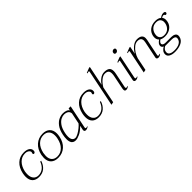

<svg xmlns="http://www.w3.org/2000/svg" viewBox="219 -1949 3325 3325"><g transform="rotate(-45 1881.0 -287.0)"><path d="M30 -159Q30 -192 38 -235Q62 -351 132.5 -415.5Q203 -480 304 -480Q375 -480 412.5 -453.5Q450 -427 450 -385Q450 -380 448 -366Q446 -356 437.5 -347Q429 -338 418 -338Q398 -338 398 -359Q398 -364 401 -371.5Q404 -379 405 -384Q408 -396 398.5 -412.5Q389 -429 366.5 -441Q344 -453 309 -453Q225 -453 166.5 -393.5Q108 -334 87 -235Q81 -199 81 -167Q81 -97 114.5 -57Q148 -17 205 -17Q268 -17 317 -53.5Q366 -90 395 -166H417Q392 -85 336 -37.5Q280 10 195 10Q115 10 72.5 -33.5Q30 -77 30 -159Z M484 -165Q484 -191 491 -235Q515 -350 588.5 -415Q662 -480 765 -480Q850 -480 897 -434.5Q944 -389 944 -306Q944 -277 936 -235Q913 -120 840 -55Q767 10 664 10Q578 10 531 -35.5Q484 -81 484 -165ZM888 -235Q896 -268 896 -305Q896 -375 860 -413.5Q824 -452 759 -452Q678 -452 619.5 -395Q561 -338 539 -235Q532 -191 532 -166Q532 -95 568 -56.5Q604 -18 670 -18Q750 -18 808.5 -75.5Q867 -133 888 -235Z M991 -117Q991 -167 1002 -219Q1022 -317 1065.5 -375Q1109 -433 1160.5 -456.5Q1212 -480 1261 -480Q1303 -480 1338 -467Q1373 -454 1385 -428L1394 -470H1444L1357 -46Q1355 -36 1355 -32Q1355 -16 1371 -16Q1383 -16 1405 -24L1402 -13Q1389 -3 1371.5 3.5Q1354 10 1341 10Q1325 10 1315 2.5Q1305 -5 1305 -21V-33L1322 -116Q1256 -47 1194.5 -18.5Q1133 10 1092 10Q991 10 991 -117ZM1332 -165 1374 -368Q1370 -410 1339.5 -430.5Q1309 -451 1259 -451Q1227 -451 1186 -431.5Q1145 -412 1106.5 -359Q1068 -306 1049 -212Q1040 -172 1040 -133Q1040 -77 1061.5 -51Q1083 -25 1116 -25Q1145 -25 1188.5 -49Q1232 -73 1272.5 -106.5Q1313 -140 1332 -165Z M1491 -159Q1491 -192 1499 -235Q1523 -351 1593.5 -415.5Q1664 -480 1765 -480Q1836 -480 1873.5 -453.5Q1911 -427 1911 -385Q1911 -380 1909 -366Q1907 -356 1898.5 -347Q1890 -338 1879 -338Q1859 -338 1859 -359Q1859 -364 1862 -371.5Q1865 -379 1866 -384Q1869 -396 1859.5 -412.5Q1850 -429 1827.5 -441Q1805 -453 1770 -453Q1686 -453 1627.5 -393.5Q1569 -334 1548 -235Q1542 -199 1542 -167Q1542 -97 1575.5 -57Q1609 -17 1666 -17Q1729 -17 1778 -53.5Q1827 -90 1856 -166H1878Q1853 -85 1797 -37.5Q1741 10 1656 10Q1576 10 1533.5 -33.5Q1491 -77 1491 -159Z M2342 -45Q2341 -40 2341 -33Q2341 -16 2357 -16Q2369 -16 2391 -24L2388 -13Q2359 10 2327 10Q2293 10 2293 -27Q2293 -47 2299 -72L2345 -300Q2353 -335 2353 -366Q2353 -413 2330.5 -432.5Q2308 -452 2261 -452Q2217 -452 2167 -411.5Q2117 -371 2076 -302L2015 0L1963 10L2100 -661L2101 -666Q2101 -677 2089 -677Q2083 -677 2071 -672.5Q2059 -668 2054 -667L2052 -682L2142 -717H2161L2087 -354Q2118 -406 2169 -443Q2220 -480 2274 -480Q2338 -480 2371 -456Q2404 -432 2404 -372Q2404 -347 2396 -309Z M2620 -595Q2620 -617 2634 -630.5Q2648 -644 2669 -644Q2684 -644 2693 -636Q2702 -628 2702 -614Q2702 -593 2687.5 -579Q2673 -565 2654 -565Q2638 -565 2629 -573Q2620 -581 2620 -595ZM2525 -22Q2525 -29 2526 -33L2604 -418L2605 -424Q2605 -433 2593 -433Q2583 -433 2558 -423L2557 -439L2637 -471L2653 -474H2665L2577 -46Q2576 -41 2576 -34Q2576 -16 2593 -16Q2604 -16 2626 -24L2623 -13Q2610 -2 2593.5 4Q2577 10 2563 10Q2546 10 2535.5 2Q2525 -6 2525 -22Z M3132 -46 3130 -33Q3130 -16 3147 -16Q3158 -16 3180 -24L3177 -13Q3164 -2 3147.5 4Q3131 10 3117 10Q3101 10 3089.5 2Q3078 -6 3078 -22Q3078 -29 3079 -32L3143 -342Q3147 -359 3147 -377Q3147 -452 3061 -452Q3017 -452 2974.5 -419Q2932 -386 2900 -336Q2868 -286 2854 -236L2806 0L2754 10L2841 -416V-420Q2841 -431 2830 -431Q2820 -431 2795 -421L2793 -436L2884 -471H2902L2873 -326Q2905 -387 2960 -433.5Q3015 -480 3076 -480Q3198 -480 3198 -386Q3198 -366 3194 -347Z M3762 -454Q3762 -441 3754.5 -433Q3747 -425 3734 -425Q3726 -425 3723 -428Q3720 -431 3717 -437Q3713 -444 3708.5 -447.5Q3704 -451 3692 -451Q3675 -451 3647 -434Q3671 -406 3671 -361Q3671 -341 3667 -324Q3653 -252 3596.5 -210.5Q3540 -169 3459 -169Q3402 -169 3364 -191Q3323 -165 3317 -137Q3316 -134 3316 -128Q3316 -110 3334.5 -98.5Q3353 -87 3387 -87H3524Q3570 -87 3600.5 -69Q3631 -51 3631 -13Q3631 1 3629 8Q3615 77 3550 110Q3485 143 3392 143Q3322 143 3279.5 118.5Q3237 94 3237 49Q3237 -21 3317 -63Q3279 -78 3279 -116Q3279 -162 3346 -205Q3312 -236 3312 -288Q3312 -311 3315 -324Q3331 -397 3387 -438.5Q3443 -480 3524 -480Q3596 -480 3635 -446Q3677 -480 3721 -480Q3742 -480 3752 -472.5Q3762 -465 3762 -454ZM3622 -358Q3622 -401 3596 -427Q3570 -453 3518 -453Q3456 -453 3416 -417Q3376 -381 3364 -324Q3360 -300 3360 -290Q3360 -247 3386.5 -221Q3413 -195 3465 -195Q3527 -195 3566.5 -231.5Q3606 -268 3618 -324Q3622 -348 3622 -358ZM3279 23Q3277 30 3277 42Q3277 79 3310 97.5Q3343 116 3403 116Q3478 116 3525.5 90Q3573 64 3583 15Q3585 3 3585 -1Q3585 -52 3496 -52H3340Q3310 -34 3296.5 -16.5Q3283 1 3279 23Z"/></g></svg>

Font: Taviraj ExtraLight
Style: Italic
Weight: 275
Italic angle: -12°
Designer: Katatrad Team
Foundry: CadsonDemak
Version: Version 1.001